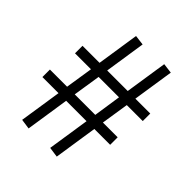

<svg xmlns="http://www.w3.org/2000/svg" viewBox="-203 -876 1012 1012"><g transform="rotate(45 303.0 -370.5)"><path d="M229 -743 193 -507H66V-451H185L161 -297H33V-241H153L117 -6L173 2L210 -241H362L326 -6L383 2L420 -241H538V-297H428L452 -451H571V-507H460L495 -736L439 -743L403 -507H250L285 -736ZM218 -297 242 -451H394L371 -297Z"/></g></svg>

Font: Cheyenne Sans
Style: Regular
Weight: 400
Designer: The Public Sans project authors (U.S. Web Design System), Libre Franklin designed by Pablo Impallari and Rodrigo Fuenzal
Foundry: The Cheyenne Sans Project Authors
Version: Version 2.007